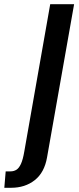

<svg xmlns="http://www.w3.org/2000/svg" viewBox="-92 -720 374 912"><path d="M-71.5 172 -65 94H-42Q-26.5 94 -14.2 86.5Q-2 79 7.5 58.5Q17 38 23.5 -1L146.5 -700H260L131.5 27.5Q119 99.5 73 135.8Q27 172 -39.5 172Z"/></svg>

Font: Cabin SemiCondensedSemiBold
Style: Italic
Weight: 600
Width: 4
Italic angle: -10°
Designer: Pablo Impallari
Foundry: Pablo Impallari. http://www.impallari.com Igino Marini. http://www.ikern.com
Version: Version 3.001